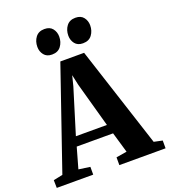

<svg xmlns="http://www.w3.org/2000/svg" viewBox="-198 -1096 1076 1218"><g transform="rotate(-20 340.0 -487.0)"><path d="M35 -65.5 269 -746H429.5L651 -64.5L708 -52.5V0H396V-52.5L468 -64.5L427.5 -203H182L142.5 -63.5L219.5 -52.5V0H-26.5L-27.5 -52.5ZM409 -266.5 325 -569.5 310 -638.5 292.5 -569 199.5 -266.5ZM235 -805Q200 -805 181.8 -828Q163.5 -851 163.5 -882Q163.5 -920 184 -947Q204.5 -974 243.5 -974H244.5Q280.5 -974 298.5 -951Q316.5 -928 316.5 -897Q316.5 -860 296.2 -832.5Q276 -805 236 -805ZM444 -805Q408.5 -805 390.5 -828Q372.5 -851 372.5 -882Q372.5 -920 393 -947Q413.5 -974 452.5 -974H453.5Q489.5 -974 507.5 -951Q525.5 -928 525.5 -897Q525.5 -860 505.2 -832.5Q485 -805 445 -805Z"/></g></svg>

Font: Merriweather 48pt ExtraBold
Style: Regular
Weight: 800
Version: Version 2.100